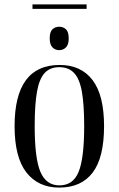

<svg xmlns="http://www.w3.org/2000/svg" viewBox="-20 -839 537 869"><path d="M127 -799V-819H372V-799ZM248 -612Q230 -612 217.5 -624.5Q205 -637 205 -665Q205 -695 217.5 -706.5Q230 -718 248 -718Q266 -718 278.5 -706.5Q291 -695 291 -665Q291 -637 278.5 -624.5Q266 -612 248 -612ZM248 10Q153 10 99.5 -58.5Q46 -127 46 -268Q46 -545 250 -545Q347 -545 399 -476.5Q451 -408 451 -268Q451 -126 399.5 -58Q348 10 248 10ZM249 0Q311 0 336 -61.5Q361 -123 361 -268Q361 -366 350.5 -424.5Q340 -483 315 -509Q290 -535 248 -535Q207 -535 182.5 -509Q158 -483 147.5 -424.5Q137 -366 137 -268Q137 -122 163 -61Q189 0 249 0Z"/></svg>

Font: Noto Serif Display Condensed
Style: Regular
Weight: 400
Width: 3
Designer: Monotype Design Team
Foundry: Monotype Imaging Inc.
Version: Version 2.009